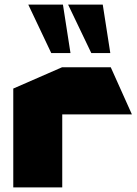

<svg xmlns="http://www.w3.org/2000/svg" viewBox="-20 -819 598 839"><path d="M38 0V-432L251 -525H464L556 -320V-319H252V0ZM204 -587 104 -798V-799H255L288 -587ZM379 -587 278 -798V-799H429L462 -587Z"/></svg>

Font: Foldit Thin ExtraBold
Style: Regular
Weight: 800
Version: Version 1.003